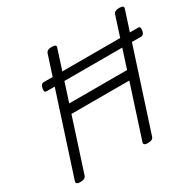

<svg xmlns="http://www.w3.org/2000/svg" viewBox="-210 -1252 1535 1503"><g transform="rotate(-30 557.5 -500.5)"><path d="M102 14Q58 14 67 -14L383 -988Q388 -1002 401 -1008.5Q414 -1015 435 -1015Q481 -1015 470 -988L333 -563H856L993 -988Q998 -1002 1011 -1008.5Q1024 -1015 1046 -1015Q1091 -1015 1081 -988L765 -14Q761 0 748 7Q735 14 713 14Q669 14 678 -14L830 -483H307L155 -14Q151 0 137.5 7Q124 14 102 14ZM230 -734Q212 -734 210 -745Q208 -756 211 -769Q214 -783 221 -795Q228 -807 247 -807H1093Q1112 -807 1114 -795Q1116 -783 1113 -769Q1111 -756 1103.5 -745Q1096 -734 1078 -734Z"/></g></svg>

Font: Playwrite MX
Style: Regular
Weight: 400
Designer: Veronika Burian, José Scaglione
Foundry: TypeTogether
Version: Version 1.002